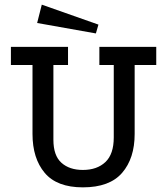

<svg xmlns="http://www.w3.org/2000/svg" viewBox="-20 -791 721 827"><path d="M560 -214Q560 -109 506 -46.5Q452 16 337 16Q225 16 172.5 -46.5Q120 -109 120 -214V-511H27V-589H273V-511H210V-189Q210 -121 244.5 -90Q279 -59 337 -59Q398 -59 434 -93Q470 -127 470 -199V-511H408V-589H653V-511H560ZM160 -771 404 -685 393 -647 140 -692Z"/></svg>

Font: Podkova Medium
Style: Regular
Weight: 500
Designer: Ilya Yudin
Foundry: Cyreal (www.cyreal.org)
Version: Version 2.103